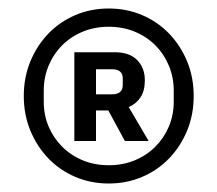

<svg xmlns="http://www.w3.org/2000/svg" viewBox="-20 -730 512 452"><path d="M236 -298Q194 -298 157.5 -313.5Q121 -329 94 -357Q67 -385 51.5 -422.5Q36 -460 36 -504Q36 -548 51.5 -585.5Q67 -623 94 -651Q121 -679 157.5 -694.5Q194 -710 236 -710Q278 -710 314.5 -694.5Q351 -679 378 -651Q405 -623 420.5 -585.5Q436 -548 436 -504Q436 -460 420.5 -422.5Q405 -385 378 -357Q351 -329 314.5 -313.5Q278 -298 236 -298ZM236 -341Q269 -341 297 -352.5Q325 -364 345.5 -384.5Q366 -405 377.5 -432Q389 -459 389 -491V-517Q389 -548 377.5 -575.5Q366 -603 345.5 -623.5Q325 -644 297 -655.5Q269 -667 236 -667Q203 -667 175 -655.5Q147 -644 126.5 -623.5Q106 -603 94.5 -575.5Q83 -548 83 -517V-491Q83 -459 94.5 -432Q106 -405 126.5 -384.5Q147 -364 175 -352.5Q203 -341 236 -341ZM206 -398H155V-607H250Q285 -607 303 -588.5Q321 -570 321 -541Q321 -516 310.5 -500.5Q300 -485 283 -478L330 -398H274L235 -470H206ZM244 -508Q269 -508 269 -530V-545Q269 -567 244 -567H206V-508Z"/></svg>

Font: IBM Plex Arabic Medium
Style: Regular
Weight: 500
Designer: Mike Abbink, Paul van der Laan, Pieter van Rosmalen, Wael Morcos, Khajak Apelian
Foundry: Bold Monday
Version: Version 1.0